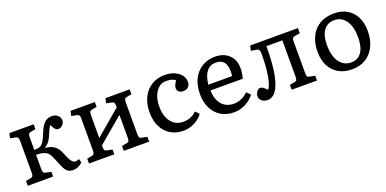

<svg xmlns="http://www.w3.org/2000/svg" viewBox="-12 -1126 3507 1745"><g transform="rotate(-20 1741.5 -253.5)"><path d="M493 7Q465 7 446 -3Q427 -13 411 -41Q395 -69 375 -122Q359 -165 345 -188Q331 -211 312 -221Q293 -231 263 -236Q254 -238 243.5 -238Q233 -238 219 -238V-100Q219 -77 224 -68.5Q229 -60 244 -57L297 -46V0H52V-47L100 -56Q116 -59 121 -68.5Q126 -78 126 -104V-407Q126 -430 121 -438.5Q116 -447 101 -450L48 -461L58 -507H293V-460L245 -451Q229 -448 224 -438.5Q219 -429 219 -403V-286Q252 -286 273 -293Q293 -301 310 -326.5Q327 -352 349 -408Q372 -467 401.5 -494Q431 -521 472 -521Q506 -521 528.5 -501Q551 -481 551 -451Q551 -428 532.5 -409Q514 -390 491 -390Q474 -390 461.5 -402.5Q449 -415 434 -449Q424 -438 416 -423Q408 -408 394 -373Q378 -333 360.5 -310.5Q343 -288 317 -273V-270Q370 -266 404 -241.5Q438 -217 459 -163Q482 -104 499.5 -81.5Q517 -59 538 -59Q543 -59 549.5 -61Q556 -63 572 -69L582 -33Q540 7 493 7Z M644 0V-47L692 -56Q708 -59 713 -68.5Q718 -78 718 -104V-407Q718 -430 713 -438.5Q708 -447 693 -450L640 -461L650 -507H885V-460L837 -451Q821 -448 816 -438.5Q811 -429 811 -403V-186L1055 -393V-407Q1055 -430 1050 -438.5Q1045 -447 1030 -450L977 -461L987 -507H1222V-460L1174 -451Q1158 -448 1153 -438.5Q1148 -429 1148 -403V-100Q1148 -77 1153 -68.5Q1158 -60 1173 -57L1226 -46V0H981V-47L1029 -56Q1045 -59 1050 -68.5Q1055 -78 1055 -104V-321L811 -114V-100Q811 -77 816 -68.5Q821 -60 836 -57L889 -46V0Z M1556 14Q1484 14 1431 -18Q1378 -50 1349 -108.5Q1320 -167 1320 -247Q1320 -330 1350.5 -391.5Q1381 -453 1436 -487Q1491 -521 1564 -521Q1615 -521 1655.5 -504Q1696 -487 1719.5 -457.5Q1743 -428 1743 -390Q1743 -360 1725 -342.5Q1707 -325 1677 -325Q1649 -325 1633.5 -338Q1618 -351 1618 -373Q1618 -385 1624 -400Q1630 -415 1646 -441Q1627 -455 1607 -460Q1587 -465 1556 -465Q1517 -465 1486.5 -440Q1456 -415 1438.5 -370.5Q1421 -326 1421 -268Q1421 -173 1464 -118Q1507 -63 1581 -63Q1658 -63 1710 -115L1744 -80Q1712 -37 1662 -11.5Q1612 14 1556 14Z M2046 14Q1973 14 1919.5 -18Q1866 -50 1836.5 -109Q1807 -168 1807 -247Q1807 -330 1837.5 -391.5Q1868 -453 1923 -487Q1978 -521 2051 -521Q2134 -521 2184.5 -472.5Q2235 -424 2235 -344Q2235 -302 2221 -246H1908Q1911 -158 1953.5 -109Q1996 -60 2069 -60Q2107 -60 2143 -76Q2179 -92 2207 -120L2242 -85Q2208 -39 2155 -12.5Q2102 14 2046 14ZM1908 -302H2138Q2141 -322 2141 -348Q2141 -468 2040 -468Q1983 -468 1949.5 -425.5Q1916 -383 1908 -302Z M2367 13Q2335 13 2313.5 -4.5Q2292 -22 2292 -48Q2292 -75 2307 -94.5Q2322 -114 2342 -114Q2354 -114 2367 -105Q2380 -96 2402 -73Q2417 -86 2430 -130Q2459 -225 2459 -395Q2459 -425 2453 -436.5Q2447 -448 2429 -451L2377 -459L2387 -507H2849V-458L2800 -449Q2784 -446 2777.5 -438.5Q2771 -431 2771 -414V-100Q2771 -77 2776 -68.5Q2781 -60 2796 -57L2849 -46V0H2604V-47L2652 -56Q2668 -59 2673 -68.5Q2678 -78 2678 -104V-451H2524Q2524 -373 2519 -301Q2514 -229 2504 -179Q2468 13 2367 13Z M3186 14Q3112 14 3057 -17.5Q3002 -49 2972.5 -106.5Q2943 -164 2943 -242Q2943 -328 2974 -390.5Q3005 -453 3063 -487Q3121 -521 3200 -521Q3273 -521 3326 -490Q3379 -459 3408 -402Q3437 -345 3437 -267Q3437 -182 3406 -118.5Q3375 -55 3319 -20.5Q3263 14 3186 14ZM3200 -48Q3265 -48 3300 -98.5Q3335 -149 3335 -243Q3335 -344 3294.5 -403Q3254 -462 3184 -462Q3117 -462 3080.5 -413Q3044 -364 3044 -272Q3044 -167 3085.5 -107.5Q3127 -48 3200 -48Z"/></g></svg>

Font: Literata 12pt
Style: Regular
Weight: 400
Designer: Latin by Veronika Burian and Jose Scaglione. Greek by Irene Vlachou. Cyrillic by Vera Evstafieva.
Foundry: TypeTogether
Version: Version 3.002